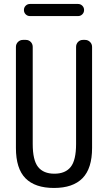

<svg xmlns="http://www.w3.org/2000/svg" viewBox="-20 -930 540 960"><path d="M129.9 -910.2H370.1Q382.8 -910.2 391.6 -901.4Q400.4 -892.6 400.4 -879.9Q400.4 -867.2 391.6 -858.4Q382.8 -849.6 370.1 -849.6H129.9Q117.2 -849.6 108.4 -858.4Q99.6 -867.2 99.6 -879.9Q99.6 -892.6 108.4 -901.4Q117.2 -910.2 129.9 -910.2ZM59.6 -190.4V-695.3Q59.6 -710 69.8 -720.2Q80.1 -730.5 94.7 -730.5H109.4Q124 -730.5 133.8 -720.2Q143.6 -710 143.6 -695.3V-210Q143.6 -128.9 170.4 -95.2Q197.3 -61.5 252 -61.5Q306.6 -61.5 333.5 -95.2Q360.4 -128.9 360.4 -210V-695.3Q360.4 -710 370.1 -720.2Q379.9 -730.5 394.5 -730.5H405.3Q419.9 -730.5 430.2 -720.2Q440.4 -710 440.4 -695.3V-190.4Q440.4 -87.9 392.6 -39.1Q344.7 9.8 250 9.8Q155.3 9.8 107.4 -38.6Q59.6 -86.9 59.6 -190.4Z"/></svg>

Font: Rounded-L Mgen+ 2m regular
Style: Regular
Weight: 400
Designer: [Source Han Sans]
Ryoko NISHIZUKA  (kana & ideographs); Paul D. Hunt (Latin, Greek & Cyrillic); Wenlong ZHANG  (bopomofo
Version: Version 1.059.20150602